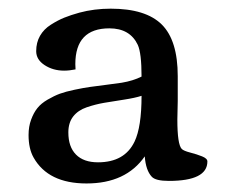

<svg xmlns="http://www.w3.org/2000/svg" viewBox="-20 -685 521 443"><path d="M235.4 -665Q316.4 -665 353.3 -628.4Q390.1 -591.8 390.1 -509.3V-452.1L389.2 -409.2Q389.2 -351.6 399.4 -341.3Q403.8 -336.9 418.9 -333Q434.1 -329.1 446.3 -324.2Q458.5 -319.3 458.5 -312.5Q458.5 -267.6 369.6 -267.6Q338.9 -267.6 330.1 -277.3Q316.4 -292 314 -324.2Q270.5 -261.7 179.7 -261.7Q91.3 -261.7 57.6 -321.3Q45.9 -341.8 45.9 -373.5Q45.9 -393.1 51.8 -408.9Q57.6 -424.8 66.2 -435.5Q74.7 -446.3 89.8 -455.1Q105 -463.9 118.2 -468.8Q131.3 -473.6 152.3 -478Q173.3 -482.4 187.7 -484.4Q202.1 -486.3 225.1 -489.3Q248 -492.2 260.7 -494.1Q287.1 -498.5 306.6 -508.3Q306.6 -562.5 297.9 -581.5Q279.8 -619.6 232.4 -619.6Q153.8 -619.6 153.8 -537.1L154.3 -524.9Q140.1 -522 127.9 -522Q102.5 -522 83 -534.7Q63.5 -547.4 63.5 -566.9Q63.5 -586.9 72.3 -602.3Q81.1 -617.7 97.2 -627.9Q113.3 -638.2 128.4 -644.3Q143.6 -650.4 163.1 -655.8Q197.3 -665 235.4 -665ZM137.7 -379.4Q137.7 -346.2 155.3 -328.4Q172.9 -310.5 206.1 -310.5Q267.6 -310.5 290.5 -358.4Q306.6 -392.1 306.6 -463.9Q291.5 -459 266.1 -455.1Q240.7 -451.2 220.5 -447.8Q200.2 -444.3 180.2 -437.5Q160.2 -430.7 148.9 -416.3Q137.7 -401.9 137.7 -379.4Z"/></svg>

Font: Corben
Style: Regular
Weight: 400
Designer: vernon adams
Foundry: vernon adams
Version: Version 1.100